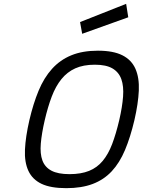

<svg xmlns="http://www.w3.org/2000/svg" viewBox="-20 -970 743 1000"><path d="M342 -63Q402 -63 444 -80Q486 -97 515 -132Q544 -167 564 -219.5Q584 -272 601 -344Q617 -413 621 -467Q625 -521 612 -557.5Q599 -594 566 -613.5Q533 -633 474 -633Q414 -633 372 -614Q330 -595 300 -558Q270 -521 249.5 -467Q229 -413 213 -344Q197 -275 192.5 -222Q188 -169 201 -134Q214 -99 248 -81Q282 -63 342 -63ZM325 10Q244 10 196.5 -12.5Q149 -35 128 -80Q107 -125 110 -191Q113 -257 133 -344Q153 -430 181 -497.5Q209 -565 251 -611.5Q293 -658 351.5 -682Q410 -706 490 -706Q570 -706 617.5 -682Q665 -658 685.5 -611.5Q706 -565 703 -498Q700 -431 680 -344Q659 -255 631 -188.5Q603 -122 562 -78Q521 -34 463 -12Q405 10 325 10ZM637 -950 648 -880 408 -794 397 -855Z"/></svg>

Font: Panefresco 400wt
Style: Italic
Weight: 400
Foundry: Campivisivi & Chank Co
Version: Version 1.001